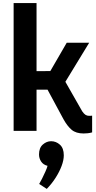

<svg xmlns="http://www.w3.org/2000/svg" viewBox="-20 -845 618 1240"><path d="M282 375 233 343Q240 332 251.5 309Q263 286 273.5 262.5Q284 239 287 226Q259 219 245.5 198Q232 177 232 153Q232 110 256.5 88.5Q281 67 310 67Q342 67 367 89.5Q392 112 392 158Q392 189 378 226.5Q364 264 339.5 302.5Q315 341 282 375ZM216 0H68V-825H216ZM390 -75 287 -266H141V-385L305 -386L411 -569H556L381 -282V-354L511 -126Q522 -110 532 -103.5Q542 -97 555 -97Q560 -97 563.5 -97Q567 -97 575 -98V10Q561 14 547 15.5Q533 17 520 17Q471 17 443 -6.5Q415 -30 390 -75Z"/></svg>

Font: Yaldevi
Style: Bold
Weight: 700
Designer: Sol Matas, Rajitha Manaperi, Kosala Senevirathne
Foundry: Mooniak
Version: Version 1.100